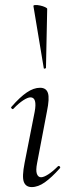

<svg xmlns="http://www.w3.org/2000/svg" viewBox="-20 -752 287 781"><path d="M109 9Q85 9 77 -12Q69 -33 80 -89L121 -297Q132 -356 104 -356Q93 -356 74.5 -344Q56 -332 35 -310Q32 -306 27.5 -310.5Q23 -315 27 -318Q61 -357 89 -376Q117 -395 143 -395Q168 -395 175 -373.5Q182 -352 171 -299L131 -89Q125 -59 130 -45Q135 -31 147 -31Q158 -31 176 -42.5Q194 -54 215 -75Q219 -79 223 -75Q227 -71 223 -67Q190 -30 162.5 -10.5Q135 9 109 9ZM158 -475 116 -727Q115 -731 123.5 -731.5Q132 -732 143.5 -729.5Q155 -727 163.5 -723Q172 -719 172 -716L167 -476Q167 -474 162.5 -473Q158 -472 158 -475Z"/></svg>

Font: Cormorant
Style: Italic
Weight: 400
Italic angle: -10°
Designer: Christian Thalmann (Catharsis Fonts)
Foundry: Catharsis Fonts
Version: Version 4.000